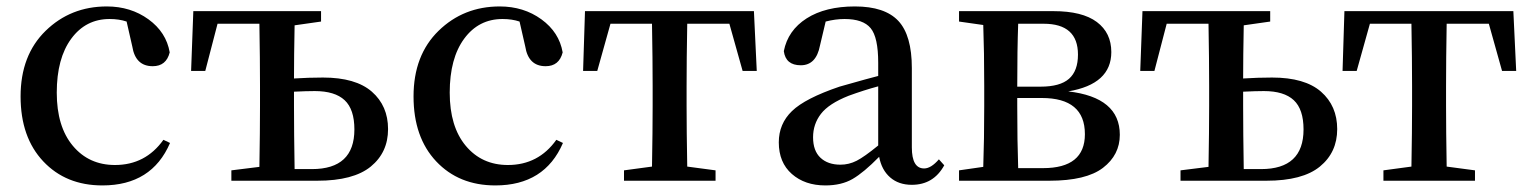

<svg xmlns="http://www.w3.org/2000/svg" viewBox="-20 -561 4752 596"><path d="M487.3 -127 507.8 -117.2Q451.2 14.6 297.9 14.6Q184.6 14.6 114.3 -60.1Q43.9 -134.8 43.9 -261.7Q43.9 -389.6 121.6 -465.3Q199.2 -541 311.5 -541Q385.7 -541 440.9 -501Q496.1 -460.9 506.8 -398.4Q496.1 -355.5 454.1 -355.5Q400.4 -355.5 390.6 -417L373 -494.1Q349.6 -502 320.3 -502Q246.1 -502 201.2 -440.9Q156.2 -379.9 156.2 -273.4Q156.2 -168 206.1 -108.4Q255.9 -48.8 336.9 -48.8Q431.6 -48.8 487.3 -127Z M894.5 -36.1H948.2Q1080.1 -36.1 1080.1 -159.2Q1080.1 -221.7 1049.8 -250Q1019.5 -278.3 957 -278.3Q931.6 -278.3 892.6 -276.4V-232.4Q892.6 -149.4 894.5 -36.1ZM976.6 -494.1 894.5 -482.4Q892.6 -386.7 892.6 -317.4Q938.5 -320.3 982.4 -320.3Q1084 -320.3 1134.3 -276.4Q1184.6 -232.4 1184.6 -160.2Q1184.6 -87.9 1130.9 -43.9Q1077.1 0 964.8 0H698.2V-32.2L785.2 -43Q787.1 -154.3 787.1 -232.4V-293.9Q787.1 -376 785.2 -487.3H655.3L617.2 -340.8H573.2L580.1 -526.4H976.6Z M1707 -127 1727.5 -117.2Q1670.9 14.6 1517.6 14.6Q1404.3 14.6 1334 -60.1Q1263.7 -134.8 1263.7 -261.7Q1263.7 -389.6 1341.3 -465.3Q1418.9 -541 1531.2 -541Q1605.5 -541 1660.6 -501Q1715.8 -460.9 1726.6 -398.4Q1715.8 -355.5 1673.8 -355.5Q1620.1 -355.5 1610.4 -417L1592.8 -494.1Q1569.3 -502 1540 -502Q1465.8 -502 1420.9 -440.9Q1376 -379.9 1376 -273.4Q1376 -168 1425.8 -108.4Q1475.6 -48.8 1556.6 -48.8Q1651.4 -48.8 1707 -127Z M2244.1 -487.3H2113.3Q2111.3 -376 2111.3 -293.9V-232.4Q2111.3 -155.3 2113.3 -43.9L2201.2 -32.2V0H1917V-32.2L2003.9 -43.9Q2005.9 -155.3 2005.9 -232.4V-293.9Q2005.9 -376 2003.9 -487.3H1875L1834 -340.8H1790L1795.9 -526.4H2320.3L2329.1 -340.8H2285.2Z M2706.1 -109.4V-293Q2662.1 -281.2 2614.3 -263.7Q2552.7 -239.3 2528.3 -207.5Q2503.9 -175.8 2503.9 -134.8Q2503.9 -92.8 2526.9 -71.3Q2549.8 -49.8 2588.9 -49.8Q2615.2 -49.8 2639.2 -62Q2663.1 -74.2 2706.1 -109.4ZM2894.5 -66.4 2911.1 -47.9Q2877.9 12.7 2810.5 12.7Q2769.5 12.7 2743.2 -10.3Q2716.8 -33.2 2709 -74.2Q2661.1 -25.4 2626.5 -5.4Q2591.8 14.6 2542 14.6Q2478.5 14.6 2438 -21Q2397.5 -56.6 2397.5 -119.1Q2397.5 -176.8 2438.5 -216.3Q2479.5 -255.9 2585.9 -292Q2685.5 -320.3 2706.1 -325.2V-366.2Q2706.1 -445.3 2682.6 -473.6Q2659.2 -502 2601.6 -502Q2573.2 -502 2543 -494.1L2525.4 -419.9Q2513.7 -358.4 2465.8 -358.4Q2418.9 -358.4 2413.1 -402.3Q2425.8 -466.8 2483.9 -503.9Q2542 -541 2633.8 -541Q2726.6 -541 2768.6 -496.1Q2810.5 -451.2 2810.5 -349.6V-103.5Q2810.5 -38.1 2848.6 -38.1Q2870.1 -38.1 2894.5 -66.4Z M3140.6 -39.1H3217.8Q3347.7 -39.1 3347.7 -144.5Q3347.7 -256.8 3213.9 -256.8H3137.7V-232.4Q3137.7 -123 3140.6 -39.1ZM3219.7 -487.3H3140.6Q3137.7 -408.2 3137.7 -292H3210Q3270.5 -292 3298.3 -316.4Q3326.2 -340.8 3326.2 -391.6Q3326.2 -487.3 3219.7 -487.3ZM2957 -526.4H3250Q3339.8 -526.4 3384.8 -492.7Q3429.7 -459 3429.7 -399.4Q3429.7 -299.8 3295.9 -277.3Q3456.1 -258.8 3456.1 -142.6Q3456.1 -80.1 3403.8 -40Q3351.6 0 3237.3 0H2957V-32.2L3032.2 -43Q3035.2 -127 3035.2 -232.4V-293.9Q3035.2 -400.4 3032.2 -483.4L2957 -494.1Z M3840.8 -36.1H3894.5Q4026.4 -36.1 4026.4 -159.2Q4026.4 -221.7 3996.1 -250Q3965.8 -278.3 3903.3 -278.3Q3877.9 -278.3 3838.9 -276.4V-232.4Q3838.9 -149.4 3840.8 -36.1ZM3922.9 -494.1 3840.8 -482.4Q3838.9 -386.7 3838.9 -317.4Q3884.8 -320.3 3928.7 -320.3Q4030.3 -320.3 4080.6 -276.4Q4130.9 -232.4 4130.9 -160.2Q4130.9 -87.9 4077.1 -43.9Q4023.4 0 3911.1 0H3644.5V-32.2L3731.4 -43Q3733.4 -154.3 3733.4 -232.4V-293.9Q3733.4 -376 3731.4 -487.3H3601.6L3563.5 -340.8H3519.5L3526.4 -526.4H3922.9Z M4601.6 -487.3H4470.7Q4468.8 -376 4468.8 -293.9V-232.4Q4468.8 -155.3 4470.7 -43.9L4558.6 -32.2V0H4274.4V-32.2L4361.3 -43.9Q4363.3 -155.3 4363.3 -232.4V-293.9Q4363.3 -376 4361.3 -487.3H4232.4L4191.4 -340.8H4147.5L4153.3 -526.4H4677.7L4686.5 -340.8H4642.6Z"/></svg>

Font: GenYoMin TW TTF SemiBold
Style: Regular
Weight: 600
Version: Version 1.300